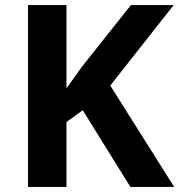

<svg xmlns="http://www.w3.org/2000/svg" viewBox="-20 -734 704 754"><path d="M664 0H492L305 -301L241 -255V0H90V-714H241V-387Q256 -408 271 -429Q286 -450 301 -471L494 -714H662L413 -398Z"/></svg>

Font: Noto Sans Armenian
Style: Regular
Weight: 400
Designer: Monotype Design Team
Foundry: Monotype Imaging Inc.
Version: Version 2.007